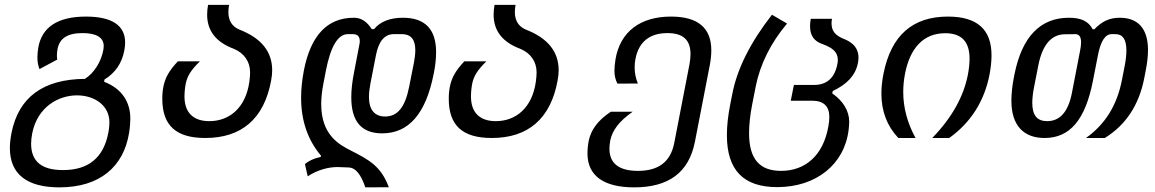

<svg xmlns="http://www.w3.org/2000/svg" viewBox="-20 -580 4856 807"><path d="M229.5 207.5C400.9 207.5 499.5 119.6 522.5 -21C525.9 -41.5 527.8 -65.4 527.8 -81.5C527.8 -149.9 493.7 -207 417.5 -236.3L419.4 -246.1C464.4 -273.4 492.2 -314 502.4 -367.2C504.9 -379.4 505.9 -391.6 505.9 -401.4C505.9 -474.1 449.2 -510.3 341.3 -510.3C221.7 -510.3 156.2 -465.3 141.1 -380.9C139.2 -370.1 137.2 -353.5 137.2 -338.9C137.2 -320.8 140.1 -304.2 146 -289.6L220.7 -329.6C219.7 -335.4 219.2 -341.3 219.2 -347.2C219.2 -356 220.2 -364.7 221.7 -373C230 -418.5 262.7 -440.9 326.7 -440.9C384.3 -440.9 416 -422.9 416 -386.2C416 -381.8 415.5 -377 414.6 -371.6C405.8 -320.8 375.5 -272.9 336.9 -248.5C162.1 -247.1 58.1 -171.9 28.3 -21C23.9 2 21.5 22.5 21.5 42.5C21.5 151.9 93.3 207.5 229.5 207.5ZM243.7 134.8C154.8 134.8 110.8 98.1 110.8 24.4C110.8 10.7 112.3 -4.4 115.7 -21C138.2 -130.9 225.6 -179.2 303.7 -179.2C375.5 -179.2 439.9 -138.2 439.9 -65.9C439.9 -55.2 438.5 -38.1 435.1 -21C415 83 351.6 134.8 245.6 134.8Z M842.8 0C995.1 0 1090.3 -80.6 1119.6 -241.7C1122.6 -257.8 1124 -270.5 1124 -284.7C1124 -363.8 1077.6 -420.4 984.9 -456.1C955.1 -469.2 939.9 -493.7 939.9 -529.3C939.9 -538.6 940.9 -548.8 942.9 -559.6H854.5C852.1 -545.4 850.6 -531.7 850.6 -518.6C850.6 -450.7 887.7 -402.8 962.4 -375C1006.3 -356.9 1031.2 -320.8 1031.2 -275.9C1031.2 -265.1 1029.8 -247.6 1027.8 -234.4C1012.2 -127.4 944.8 -70.8 859.9 -70.8C792 -70.8 755.4 -106.9 755.4 -174.8C755.4 -192.4 757.8 -215.8 761.2 -231C768.1 -261.7 783.2 -286.1 820.3 -322.3H727.5C694.8 -286.1 662.1 -249.5 662.1 -165C662.1 -51.8 720.7 0 842.8 0Z M1515.6 207.5 1614.3 207C1581.5 118.2 1530.8 91.8 1456.5 53.7C1406.7 28.3 1330.1 -11.2 1330.1 -142.6C1330.1 -168 1333 -196.3 1339.4 -229L1349.6 -282.2C1369.6 -385.3 1400.4 -436.5 1442.4 -436.5H1463.4C1482.4 -436.5 1492.2 -426.8 1492.2 -406.7C1492.2 -402.3 1491.7 -397 1490.2 -391.1L1468.3 -276.9C1460.4 -237.3 1456.5 -201.7 1456.5 -170.9C1456.5 -69.3 1499.5 -19.5 1586.4 -19.5C1698.7 -19.5 1769.5 -103 1802.2 -266.6L1804.2 -276.4C1809.6 -303.2 1813 -334.5 1813 -360.8C1813 -457 1766.6 -505.4 1673.3 -505.4C1619.1 -505.4 1578.1 -489.3 1552.2 -457.5H1542.5C1522.5 -489.3 1498 -505.4 1468.3 -505.4H1467.3C1356 -505.4 1286.1 -431.6 1257.3 -284.2C1249.5 -243.7 1245.6 -205.1 1245.6 -168.9C1245.6 -72.8 1273.4 8.3 1329.1 74.2L1328.1 79.6C1299.8 85.4 1277.8 95.7 1261.7 109.9L1273.4 161.1C1314.9 133.8 1360.4 122.1 1398.9 122.1C1406.7 122.1 1420.9 122.6 1447.8 124C1474.6 125.5 1497.1 153.3 1515.6 207.5ZM1598.6 -90.3C1555.2 -90.3 1530.8 -117.7 1530.8 -172.9C1530.8 -188.5 1532.7 -206.5 1536.6 -227.1L1560.1 -347.7C1571.3 -405.8 1595.7 -436.5 1635.3 -436.5H1669.9C1706.5 -436.5 1725.6 -414.1 1725.6 -369.6C1725.6 -354 1723.1 -334 1720.2 -318.8L1699.7 -215.3C1682.6 -128.4 1650.4 -90.3 1598.6 -90.3Z M2046.9 0C2199.2 0 2294.4 -80.6 2323.7 -241.7C2326.7 -257.8 2328.1 -270.5 2328.1 -284.7C2328.1 -363.8 2281.7 -420.4 2189 -456.1C2159.2 -469.2 2144 -493.7 2144 -529.3C2144 -538.6 2145 -548.8 2147 -559.6H2058.6C2056.2 -545.4 2054.7 -531.7 2054.7 -518.6C2054.7 -450.7 2091.8 -402.8 2166.5 -375C2210.4 -356.9 2235.4 -320.8 2235.4 -275.9C2235.4 -265.1 2233.9 -247.6 2231.9 -234.4C2216.3 -127.4 2148.9 -70.8 2064 -70.8C1996.1 -70.8 1959.5 -106.9 1959.5 -174.8C1959.5 -192.4 1961.9 -215.8 1965.3 -231C1972.2 -261.7 1987.3 -286.1 2024.4 -322.3H1931.6C1898.9 -286.1 1866.2 -249.5 1866.2 -165C1866.2 -51.8 1924.8 0 2046.9 0Z M2645.5 207.5C2790 207.5 2875.5 145.5 2900.9 15.6L2963.9 -309.1C2967.3 -327.1 2969.7 -349.1 2969.7 -368.7C2969.7 -462.4 2913.6 -510.3 2800.8 -510.3H2799.8C2671.9 -510.3 2586.4 -447.3 2566.9 -330.1C2564 -312.5 2562.5 -293.5 2562.5 -282.2C2562.5 -262.7 2566.9 -243.7 2575.2 -228.5L2661.1 -229C2651.9 -251 2647.5 -272.9 2647.5 -296.9C2647.5 -308.1 2648.4 -320.3 2650.9 -332.5C2665 -404.8 2711.4 -440.9 2785.2 -440.9C2850.6 -440.9 2882.3 -412.6 2882.3 -352.5C2882.3 -339.4 2880.9 -325.7 2877.9 -309.6L2814 20.5C2798.8 99.1 2749.5 138.2 2661.1 138.2C2582.5 138.2 2541.5 107.4 2541.5 44.9C2541.5 35.2 2542.5 23.4 2544.9 10.7C2553.2 -30.8 2581.1 -69.8 2639.2 -110.4H2547.4C2491.2 -73.2 2463.9 -33.2 2454.6 11.2C2451.2 27.8 2449.2 48.8 2449.2 64.9C2449.2 159.2 2518.1 207.5 2645.5 207.5Z M3246.6 206.5C3410.6 206.5 3529.3 110.8 3546.9 -34.2C3548.3 -46.4 3549.3 -59.6 3549.3 -68.4C3549.3 -113.8 3523.4 -156.2 3478 -187.5L3480 -197.3C3539.6 -225.6 3575.7 -262.7 3585.9 -314.9C3587.4 -323.2 3588.4 -329.6 3588.4 -337.4C3588.4 -390.6 3545.9 -408.7 3524.4 -417.5C3488.8 -432.1 3475.1 -451.7 3475.1 -481.9C3475.1 -487.8 3475.6 -494.1 3477.1 -501H3387.7C3385.7 -489.7 3384.8 -479.5 3384.8 -470.2C3384.8 -415 3418.9 -401.4 3437.5 -394.5C3476.6 -379.9 3501.5 -363.3 3501.5 -328.1C3501.5 -323.2 3501 -318.4 3500 -313C3489.3 -252 3454.1 -223.1 3402.8 -223.1H3316.9L3303.7 -156.7H3393.6C3441.9 -156.7 3465.8 -133.3 3465.8 -87.9C3465.8 -76.7 3464.4 -64 3461.9 -49.8C3440.4 74.2 3364.3 138.2 3262.7 138.2C3171.4 138.2 3128.4 86.9 3128.4 -20.5C3128.4 -56.6 3133.3 -98.6 3141.1 -138.7L3156.2 -215.8C3174.8 -310.1 3219.7 -399.9 3288.1 -481L3224.6 -518.1C3134.3 -402.3 3078.6 -291.5 3058.1 -186L3048.8 -138.7C3039.6 -91.8 3035.2 -49.3 3035.2 -12.2C3035.2 135.3 3105 206.5 3246.6 206.5Z M3755.9 0H3828.1C3793.5 -63.5 3776.4 -127.9 3776.4 -193.4C3776.4 -217.8 3778.8 -243.7 3783.7 -269C3804.2 -376 3859.9 -440.4 3952.6 -440.4C4022 -440.4 4055.2 -404.8 4055.2 -333C4055.2 -311.5 4052.2 -287.6 4048.3 -267.1C4030.8 -174.8 3980.5 -84.5 3898.4 0H3969.7C4059.6 -64 4117.7 -154.8 4139.2 -267.1C4144.5 -294.9 4147.5 -323.2 4147.5 -347.2C4147.5 -456.1 4087.4 -510.3 3964.4 -510.3C3816.4 -510.3 3725.6 -432.1 3693.4 -270C3687.5 -240.7 3684.6 -212.9 3684.6 -187C3684.6 -112.3 3708.5 -49.8 3755.9 0Z M4370.6 0C4476.1 0 4541.5 -75.2 4573.7 -240.2L4594.7 -347.7C4606.4 -407.7 4625.5 -436.5 4652.3 -436.5H4668.5C4699.2 -436.5 4714.4 -414.1 4714.4 -367.7C4714.4 -349.1 4711.9 -326.2 4706.5 -299.3L4695.3 -242.2C4674.3 -135.3 4623.5 -56.2 4544.4 0H4623.5C4711.9 -54.2 4767.6 -138.7 4789.6 -252.4L4795.9 -285.2C4802.2 -316.9 4805.2 -345.7 4805.2 -369.6C4805.2 -460.4 4762.7 -505.4 4686.5 -505.4C4644.5 -505.4 4613.3 -491.7 4579.6 -457H4572.8C4554.7 -491.2 4523.4 -505.4 4472.7 -505.4C4352.1 -505.4 4275.4 -424.8 4244.1 -268.1L4241.2 -253.4C4234.4 -219.2 4231 -183.6 4231 -156.7C4231 -52.7 4282.2 0 4370.6 0ZM4381.3 -70.8C4338.9 -70.8 4318.8 -95.7 4318.8 -147.5C4318.8 -165.5 4321.3 -188 4325.7 -210.9L4343.8 -303.2C4360.8 -391.6 4398.9 -436 4457 -436H4457.5L4500 -436.5C4516.1 -436.5 4523.9 -424.8 4523.9 -401.9C4523.9 -392.1 4522.5 -379.9 4519.5 -365.7L4485.4 -189.5C4469.7 -107.9 4433.6 -70.8 4381.3 -70.8Z"/></svg>

Font: Hack
Style: Oblique
Weight: 400
Italic angle: -12°
Monospace: yes
Designer: Christopher Simpkins
Foundry: Christopher Simpkins
Version: Version 2.010